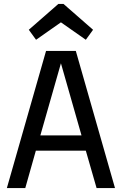

<svg xmlns="http://www.w3.org/2000/svg" viewBox="-20 -960 622 980"><path d="M15 0 215 -700H367L567 0H473L418 -191H163L109 0ZM186 -269H396L291 -637ZM164 -757 127 -808 278 -940H304L455 -808L418 -757L291 -846Z"/></svg>

Font: Orienta
Style: Regular
Weight: 400
Designer: Eduardo Rodriguez Tunni
Foundry: Eduardo Rodriguez Tunni
Version: Version 1.002; ttfautohint (v1.8.4.7-5d5b);gftools[0.9.23]